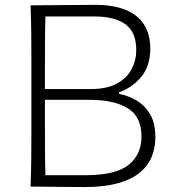

<svg xmlns="http://www.w3.org/2000/svg" viewBox="-20 -754 695 776"><path d="M163.6 -45.9Q162.1 -95.7 161.9 -144Q161.6 -192.4 161.6 -249V-350.6H341.8Q440.4 -350.6 496.1 -316.7Q551.8 -282.7 551.8 -201.7Q551.8 -129.9 500.2 -87.9Q448.7 -45.9 324.2 -45.9ZM320.8 2Q402.3 2 457.5 -13.7Q512.7 -29.3 545.9 -57.1Q579.1 -85 593.5 -121.6Q607.9 -158.2 607.9 -199.7Q607.9 -257.8 585.7 -293.9Q563.5 -330.1 529.8 -349.1Q496.1 -368.2 461.4 -374.5V-381.3Q515.1 -399.9 551.3 -443.8Q587.4 -487.8 587.4 -558.1Q587.4 -613.3 563.2 -652.8Q539.1 -692.4 489.5 -713.4Q439.9 -734.4 363.3 -734.4Q293 -734.4 228 -733.4Q163.1 -732.4 103.5 -732.4Q106 -670.4 106.4 -613.3Q106.9 -556.2 106.9 -488.3V-243.7Q106.9 -176.3 106.4 -119.1Q106 -62 103.5 0Q133.3 0 190.2 1Q247.1 2 320.8 2ZM161.6 -394V-482.9Q161.6 -539.6 161.9 -588.4Q162.1 -637.2 163.6 -687.5H359.9Q444.3 -687.5 487.5 -655.5Q530.8 -623.5 530.8 -551.3Q530.8 -510.7 512 -474.6Q493.2 -438.5 452.4 -416.3Q411.6 -394 345.2 -394Z"/></svg>

Font: Pinar FD VF
Style: Regular
Weight: 300
Designer: Amin Abedi
Version: Version 2.000